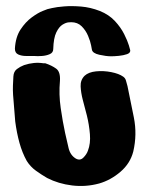

<svg xmlns="http://www.w3.org/2000/svg" viewBox="-20 -610 485 631"><path d="M282 -447Q282 -447 279.5 -460.5Q277 -474 269.5 -492Q262 -510 248.5 -523.5Q235 -537 214 -537Q214 -537 205.5 -536.5Q197 -536 185.5 -529Q174 -522 165 -503.5Q156 -485 155 -449Q155 -437 143.5 -432Q132 -427 117.5 -426Q103 -425 92 -426Q81 -426 66 -426Q51 -426 40 -431Q29 -436 29 -450Q31 -488 47.5 -513Q64 -538 84.5 -553Q105 -568 120.5 -574Q136 -580 136 -580Q136 -580 151 -583.5Q166 -587 191 -589Q216 -591 246.5 -588.5Q277 -586 308 -574Q338 -562 357.5 -541Q377 -520 388 -498Q399 -476 403.5 -461Q408 -446 408 -445Q409 -436 397.5 -432Q386 -428 371 -426.5Q356 -425 345 -425Q329 -425 306.5 -430Q284 -435 282 -447ZM399 -327Q409 -279 420 -223.5Q431 -168 418 -112Q408 -73 376 -45.5Q344 -18 306 -7Q262 5 217 -0.5Q172 -6 135 -25Q116 -36 98 -49Q80 -62 68 -81Q53 -108 44 -140.5Q35 -173 30 -211L23 -298Q22 -314 22.5 -328.5Q23 -343 24 -359Q25 -375 35.5 -383Q46 -391 59 -396Q92 -407 123 -402H129Q150 -395 164.5 -384.5Q179 -374 177 -344Q173 -300 179.5 -255Q186 -210 194 -173Q200 -146 205.5 -123Q211 -100 229 -89Q243 -81 254 -92Q265 -103 269 -115Q278 -138 275.5 -169Q273 -200 265.5 -230.5Q258 -261 252 -282Q246 -305 245 -326Q244 -347 258 -361Q271 -373 295.5 -375.5Q320 -378 345.5 -373Q371 -368 385 -358Q392 -353 394 -345Q396 -337 399 -327Z"/></svg>

Font: Nerko One
Style: Regular
Weight: 400
Designer: Nermin Kahrimanovic
Foundry: Nermin Kahrimanovic
Version: Version 1.101